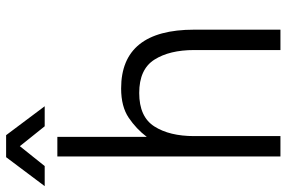

<svg xmlns="http://www.w3.org/2000/svg" viewBox="-194 -756 929 622"><g transform="rotate(-90 270.0 -444.5)"><path d="M419.4 0V-279.3Q419.4 -359.4 388.2 -408.4Q356.9 -457.5 280.3 -457.5Q203.1 -457.5 171.9 -408.4Q140.6 -359.4 140.6 -279.3V0H74.7V-722.7H138.2V-433.1Q163.6 -466.8 200 -491.5Q236.3 -516.1 294.9 -516.1Q485.4 -516.1 485.4 -279.3V0ZM43.5 -763.7H-21.5L72.3 -888.7H143.6L237.3 -763.7H172.4L107.9 -844.2Z"/></g></svg>

Font: Giphurs Light
Style: Regular
Weight: 300
Version: Version 0.920; ttfautohint (v1.8.4.7-5d5b)